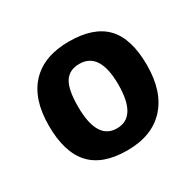

<svg xmlns="http://www.w3.org/2000/svg" viewBox="-96 -809 614 601"><g transform="rotate(-30 211.0 -508.5)"><path d="M206 -315Q117 -315 74 -362Q31 -409 31 -505Q31 -601 79 -651.5Q127 -702 216.5 -702Q306 -702 349 -657Q392 -612 392 -516Q392 -420 343.5 -367.5Q295 -315 206 -315ZM140 -511Q140 -391 212 -391Q284 -391 284 -508Q284 -625 210 -625Q174 -625 157 -599Q140 -573 140 -511Z"/></g></svg>

Font: Patua One
Style: Regular
Weight: 400
Designer: luciano Vergara
Foundry: Luciano Vergara
Version: Version 1.002